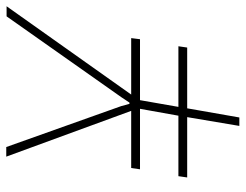

<svg xmlns="http://www.w3.org/2000/svg" viewBox="-102 -648 751 586"><g transform="rotate(-90 273.0 -355.5)"><path d="M515.6 -710.4H546.4L276.9 -330.1H449.2L445.8 -303.2H259.8L239.3 -186H424.3L420.4 -159.2H234.9L207 0H181.2L208 -159.2H23.9L27.8 -186H212.4L233.4 -303.2H48.8L52.7 -330.1H227.1L87.4 -711.4H116.7L241.7 -360.4L248.5 -335.4H252.4L269 -360.4Z"/></g></svg>

Font: Roboto Thin
Style: Italic
Weight: 250
Italic angle: -12°
Designer: Google
Version: Version 2.134; 2016